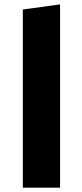

<svg xmlns="http://www.w3.org/2000/svg" viewBox="-20 -863 376 883"><path d="M256.3 -842.8V0H85V-819.3Z"/></svg>

Font: Nobile-bold
Style: Bold
Weight: 700
Version: Version 1.000;PS 001.000;hotconv 1.0.38